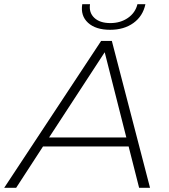

<svg xmlns="http://www.w3.org/2000/svg" viewBox="-53 -895 806 915"><path d="M-33 0 429 -700H480L662 0H610L560 -197H152L24 0ZM181 -240H549L446 -646ZM472 -753Q403 -753 366.5 -786.5Q330 -820 339 -875H376Q370 -835 396.5 -810Q423 -785 473 -785Q521 -785 556.5 -809.5Q592 -834 602 -875H640Q628 -818 583 -785.5Q538 -753 472 -753Z"/></svg>

Font: Montserrat Light
Style: Italic
Weight: 300
Italic angle: -11.3°
Designer: Julieta Ulanovsky
Foundry: Julieta Ulanovsky
Version: Version 9.000; ttfautohint (v1.8.4.7-5d5b)